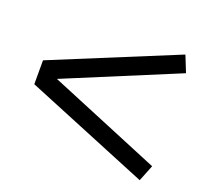

<svg xmlns="http://www.w3.org/2000/svg" viewBox="-104 -618 897 830"><g transform="rotate(20 345.0 -203.0)"><path d="M45 -258 615 -492 645 -417 129 -203 645 11 615 86 45 -148Z"/></g></svg>

Font: Fedorovsk Unicode
Style: Medium
Weight: 500
Designer: Aleksandr Andreev and Nikita Simmons
Version: Version 3.2